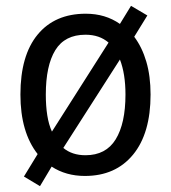

<svg xmlns="http://www.w3.org/2000/svg" viewBox="-20 -593 586 658"><path d="M496 -269Q496 -136 436 -63Q376 10 271 10Q206 10 157 -22L117 45L62 12L109 -65Q50 -140 50 -269Q50 -403 109 -474.5Q168 -546 274 -546Q341 -546 391 -511L429 -573L485 -540L440 -467Q467 -431 481.5 -381.5Q496 -332 496 -269ZM137 -269Q137 -230 142 -198Q147 -166 158 -142L352 -447Q321 -474 273 -474Q202 -474 169.5 -421Q137 -368 137 -269ZM410 -269Q410 -340 391 -389L197 -86Q227 -61 273 -61Q343 -61 376.5 -115.5Q410 -170 410 -269Z"/></svg>

Font: Noto Sans Gurmukhi UI SemiCondensed
Style: Regular
Weight: 400
Width: 4
Designer: Jelle Bosma - Monotype Design Team
Foundry: Monotype Imaging Inc.
Version: Version 2.004; ttfautohint (v1.8.4.7-5d5b)